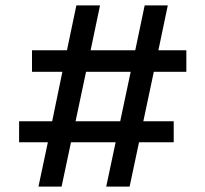

<svg xmlns="http://www.w3.org/2000/svg" viewBox="-20 -694 763 714"><path d="M462 0H375L410 -165H244L209 0H123L158 -165H51V-243H174L212 -427H99V-507H229L264 -674H352L317 -507H483L518 -674H604L569 -507H673V-427H552L513 -243H626V-165H497ZM427 -243 466 -427H300L261 -243Z"/></svg>

Font: Hind Siliguri Medium
Style: Regular
Weight: 500
Designer: Jyotish Sonowal
Foundry: Indian Type Foundry
Version: Version 1.001;PS 1.0;hotconv 1.0.86;makeotf.lib2.5.63406; tt